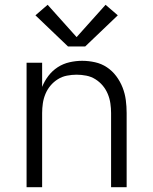

<svg xmlns="http://www.w3.org/2000/svg" viewBox="-20 -782 640 802"><path d="M91 0V-520H156V-419Q166 -444 182.5 -465.5Q199 -487 221.5 -501.5Q244 -516 270.5 -522Q297 -528 323 -528Q350 -528 377 -522Q404 -516 426.5 -501Q449 -486 465.5 -464Q482 -442 492 -416.5Q502 -391 505.5 -364Q509 -337 509 -310V0H444V-310Q444 -330 441 -350.5Q438 -371 430 -390Q422 -409 409 -424.5Q396 -440 378.5 -451Q361 -462 340.5 -466Q320 -470 300 -470Q280 -470 259.5 -466Q239 -462 221.5 -451Q204 -440 191 -424.5Q178 -409 170 -390Q162 -371 159 -350.5Q156 -330 156 -310V0ZM336 -588H264L128 -718L179 -762L300 -627L421 -762L472 -718Z"/></svg>

Font: Iosevka Aile Custom Light
Style: Regular
Weight: 300
Designer: Belleve Invis
Foundry: Belleve Invis
Version: Version 17.0.2; ttfautohint (v1.8.3)